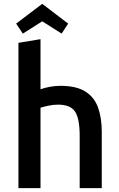

<svg xmlns="http://www.w3.org/2000/svg" viewBox="-20 -980 621 1000"><path d="M76 0V-757L191 -776V-515Q213 -523 240.5 -528Q268 -533 294 -533Q378 -533 425 -503Q472 -473 491 -419Q510 -365 510 -294V0H395V-274Q395 -362 371 -398.5Q347 -435 282 -435Q256 -435 229.5 -429Q203 -423 191 -419V0ZM99 -805 64 -857 200 -960 335 -857 301 -805 200 -869Z"/></svg>

Font: Ubuntu Sans SemiBold
Style: Regular
Weight: 600
Designer: Dalton Maag Ltd
Foundry: Dalton Maag Ltd
Version: Version 1.006; ttfautohint (v1.8.4.7-5d5b)